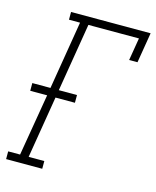

<svg xmlns="http://www.w3.org/2000/svg" viewBox="-111 -812 722 888"><g transform="rotate(15 250.0 -367.5)"><path d="M4 0V-37H61L111 -334H30V-371H117L171 -698H118V-735H499L475 -590H435L453 -698H211L157 -371H244V-334H151L102 -37H177V0Z"/></g></svg>

Font: Iosevka Slab Extralight
Style: Italic
Weight: 200
Italic angle: -9°
Monospace: yes
Designer: Belleve Invis
Foundry: Belleve Invis
Version: Version 11.1.1; ttfautohint (v1.8.3)